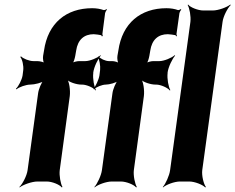

<svg xmlns="http://www.w3.org/2000/svg" viewBox="-20 -796 1032 842"><path d="M391 -646C403 -645 413 -644 422 -642C425 -642 426 -638 427 -636L431 -639C430 -641 429 -644 429 -647L441 -739C442 -743 446 -751 449 -753L448 -756C445 -754 438 -751 434 -752C420 -757 403 -760 384 -760C271 -760 190 -695 173 -574L169 -551C167 -540 170 -521 175 -515L178 -518C173 -524 154 -528 143 -528H127C108 -528 81 -539 72 -549L69 -546C78 -536 84 -507 82 -489L79 -465C76 -446 61 -417 50 -407L52 -404C63 -414 94 -425 113 -425C131 -425 165 -433 176 -443L173 -446C162 -436 149 -404 147 -386L101 -50C98 -26 79 11 65 24L66 26C81 14 120 0 144 0H185C209 0 242 14 251 26L254 24C246 11 239 -26 242 -50L286 -375C289 -399 284 -439 273 -451L271 -449C281 -436 316 -425 336 -425H340C360 -425 391 -411 400 -399L401 -401C393 -414 386 -451 389 -475V-478C392 -502 410 -539 422 -552L421 -554C408 -542 374 -528 354 -528H327C318 -528 300 -524 293 -518L296 -515C303 -521 308 -540 310 -551L314 -574C321 -622 349 -646 391 -646ZM716 -646C728 -645 739 -644 748 -642C751 -642 752 -638 753 -636L756 -639C755 -641 754 -644 754 -647L767 -739C768 -743 772 -751 775 -753L773 -756C770 -754 764 -751 760 -752C746 -757 729 -760 710 -760C597 -760 516 -695 499 -574L495 -551C493 -540 496 -521 501 -515L503 -518C498 -524 481 -528 472 -528H458C442 -528 419 -539 412 -549L409 -546C416 -536 421 -507 419 -489L416 -465C413 -446 399 -417 390 -407L392 -404C401 -414 428 -425 444 -425C459 -425 490 -433 501 -443L499 -446C488 -436 475 -404 473 -386L427 -50C424 -26 406 11 394 24L395 26C408 14 446 0 470 0H510C534 0 568 14 577 26L580 24C572 11 564 -26 567 -50L611 -375C614 -399 609 -439 598 -451L596 -449C606 -436 641 -425 661 -425H665C685 -425 716 -411 725 -399L727 -401C719 -414 712 -451 715 -475V-478C718 -502 736 -539 748 -552L746 -554C733 -542 699 -528 679 -528H652C643 -528 626 -524 619 -518L621 -515C628 -521 633 -540 635 -551L639 -574C646 -622 674 -646 716 -646ZM867 -50 956 -700C959 -724 978 -761 992 -774L990 -776C975 -764 937 -750 913 -750H872C848 -750 814 -764 805 -776L803 -774C811 -761 818 -724 815 -700L726 -50C723 -26 706 11 694 24L695 26C708 14 745 0 769 0H810C834 0 869 14 880 26L883 24C873 11 864 -26 867 -50Z"/></svg>

Font: Asimov
Style: EdgeNarIt
Weight: 500
Designer: Google
Version: Version 2.000980: 2014